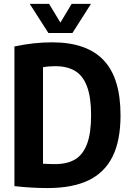

<svg xmlns="http://www.w3.org/2000/svg" viewBox="-20 -969 680 998"><path d="M55 -1.5V-727.5Q156 -749 250.5 -749Q430 -749 518.2 -656.5Q606.5 -564 606.5 -370Q606.5 -238 564.8 -154.5Q523 -71 439.2 -31.2Q355.5 8.5 227.5 8.5Q144 8.5 55 -1.5ZM453.5 -370Q453.5 -463.5 432.2 -519.8Q411 -576 370 -600.5Q329 -625 267 -625Q232.5 -625 203.5 -619.5V-118Q237 -116 266 -116Q329 -116 370 -140.2Q411 -164.5 432.2 -220.2Q453.5 -276 453.5 -370ZM352.5 -949H453L356.5 -797.5H231.5L134.5 -949H235L294 -851.5Z"/></svg>

Font: Encode Sans Condensed
Style: Bold
Weight: 700
Width: 3
Designer: Multiple Designers
Foundry: Impallari Type
Version: Version 2.000